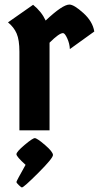

<svg xmlns="http://www.w3.org/2000/svg" viewBox="-20 -571 438 841"><path d="M197 0H65V-345Q65 -396 53 -424Q41 -452 15 -473L125 -550Q162 -520 180 -481Q254 -551 284 -551Q304 -551 345 -514Q386 -477 393 -433L286 -356Q285 -380 274.5 -403Q264 -426 256 -426Q239 -426 197 -384ZM76 250Q73 250 62.5 240Q52 230 52 226Q52 222 92 151Q52 115 52 104.5Q52 94 87.5 64Q123 34 132.5 34Q142 34 177 64Q212 94 212 108Q212 122 148 186Q84 250 76 250Z"/></svg>

Font: Germania One
Style: Regular
Weight: 400
Designer: John Vargas Beltran
Foundry: John Vargas Beltran
Version: Version 1.001